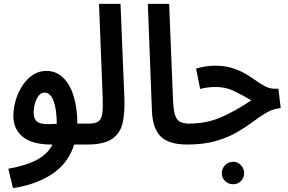

<svg xmlns="http://www.w3.org/2000/svg" viewBox="-20 -741 1489 991"><path d="M47 230 23 130Q114 114 170 84Q226 54 251 5H245Q147 5 98 -34.5Q49 -74 49 -142Q49 -182 61 -223Q73 -264 95.5 -298.5Q118 -333 149 -354Q180 -375 219 -375Q270 -375 306 -340Q342 -305 360.5 -243.5Q379 -182 379 -103H440Q465 -103 479.5 -89Q494 -75 494 -51Q494 5 431 5H363Q332 102 249.5 157Q167 212 47 230ZM154 -160Q154 -121 178.5 -108.5Q203 -96 273 -102Q273 -174 257 -218.5Q241 -263 210 -263Q193 -263 180.5 -248Q168 -233 161 -209Q154 -185 154 -160Z M430 5 439 -103Q472 -103 488 -114.5Q504 -126 508 -155.5Q512 -185 510 -239L491 -721H602L622 -235Q625 -160 613 -106.5Q601 -53 558.5 -24Q516 5 430 5Z M947 5Q851 5 809 -37Q767 -79 764 -172L743 -721H853L873 -227Q875 -176 883 -149Q891 -122 909 -112.5Q927 -103 957 -103Q984 -103 997 -88.5Q1010 -74 1010 -51Q1010 -26 994.5 -10.5Q979 5 947 5Z M1184 210Q1159 210 1142 193.5Q1125 177 1125 153Q1125 129 1142 111.5Q1159 94 1184 94Q1207 94 1223.5 111.5Q1240 129 1240 153Q1240 177 1223.5 193.5Q1207 210 1184 210Z M946 5 955 -103Q1044 -103 1118 -134.5Q1192 -166 1277 -223Q1225 -254 1184 -273Q1143 -292 1094 -292Q1070 -292 1052 -289.5Q1034 -287 1013 -282L992 -387Q1041 -402 1090 -402Q1140 -402 1178 -390Q1216 -378 1246 -360.5Q1276 -343 1301 -325Q1326 -307 1349.5 -295Q1373 -283 1398 -283H1417L1429 -183Q1391 -180 1357 -160.5Q1323 -141 1286 -113Q1249 -85 1202.5 -58Q1156 -31 1093.5 -13Q1031 5 946 5Z"/></svg>

Font: Noto Sans Arabic ExtCond SemBd
Style: Regular
Weight: 600
Width: 2
Designer: Monotype Design Team, Nadine Chahine, Nizar Qandah and Khaled Hosny
Foundry: Monotype Imaging Inc.
Version: Version 2.012; ttfautohint (v1.8.4.7-5d5b)